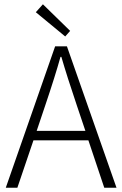

<svg xmlns="http://www.w3.org/2000/svg" viewBox="-20 -875 570 895"><path d="M307 -731 284 -705 147 -818 180 -855ZM466 0 392 -221H136L61 0H7L237 -659H292L523 0ZM151 -265H378L338 -384Q293 -517 266 -610H262Q237 -520 191 -384Z"/></svg>

Font: Assistant Light
Style: Regular
Weight: 300
Designer: Hebrew By Ben Nathan, Latin by Paul Hunt
Version: Version 2.001;PS 002.001;hotconv 1.0.88;makeotf.lib2.5.64775